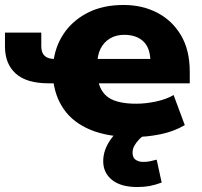

<svg xmlns="http://www.w3.org/2000/svg" viewBox="-26 -540 813 772"><path d="M511 11Q408 11 338 -18Q268 -47 230.5 -101Q193 -155 187 -228L208 -205H170Q81 -205 37.5 -244Q-6 -283 -6 -353V-409H140V-354Q140 -328 153.5 -315.5Q167 -303 193 -303H217L188 -283Q194 -350 229.5 -403.5Q265 -457 326 -488.5Q387 -520 471 -520Q546 -520 606 -489Q666 -458 701.5 -398.5Q737 -339 737 -251V-205H353L367 -225Q375 -171 411.5 -147Q448 -123 522 -123Q560 -123 602 -132Q644 -141 672 -158L717 -37Q673 -11 618.5 0Q564 11 511 11ZM473 -400Q441 -400 416.5 -385.5Q392 -371 378.5 -344.5Q365 -318 365 -279L354 -303H587L579 -289Q579 -346 551 -373Q523 -400 473 -400ZM526 212Q460 212 424.5 183.5Q389 155 389 108Q389 62 420.5 18.5Q452 -25 500 -49L559 0Q543 10 531.5 22.5Q520 35 513.5 47.5Q507 60 507 74Q507 94 519.5 102.5Q532 111 549 111Q565 111 577 108.5Q589 106 604 102L624 194Q597 204 575 208Q553 212 526 212Z"/></svg>

Font: Nunito Sans 6pt Black
Style: Regular
Weight: 900
Version: Version 3.101;gftools[0.9.27]